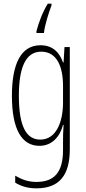

<svg xmlns="http://www.w3.org/2000/svg" viewBox="-20 -786 470 1048"><path d="M261 -756V-766H241C213 -722 191 -662 179 -616V-606H220C223 -645 247 -720 261 -756ZM201 -539C94 -539 45 -437 45 -263C45 -78 100 10 195 10C263 10 306 -38 324 -104H327C324 -65 324 -37 324 -8V33C324 156 275 207 179 207C135 207 101 195 63 173V211C97 232 135 242 179 242C305 242 361 169 361 29V-529H332L327 -445H324C306 -496 271 -539 201 -539ZM205 -504C290 -504 324 -423 324 -317V-226C324 -125 289 -24 200 -24C122 -24 83 -99 83 -263C83 -409 116 -504 205 -504Z"/></svg>

Font: Noto Sans Sinhala ExtraCondensed ExtraLight
Style: Regular
Weight: 200
Width: 2
Designer: Jelle Bosma - Monotype Design Team
Foundry: Monotype Imaging Inc.
Version: Version 2.006